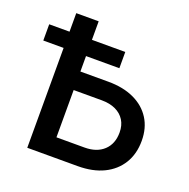

<svg xmlns="http://www.w3.org/2000/svg" viewBox="-129 -851 958 975"><g transform="rotate(20 350.0 -364.0)"><path d="M202.6 -456.1H392.6Q473.1 -456.1 531.7 -428.7Q590.3 -401.4 622.3 -351.1Q654.3 -300.8 654.3 -231.4Q654.3 -160.6 622.3 -108.6Q590.3 -56.6 532 -28.3Q473.6 0 392.6 0H120.1V-727.5H241.2V-100.6H392.6Q458.5 -100.6 496.3 -136Q534.2 -171.4 534.2 -232.9Q534.2 -271.5 517.1 -298.8Q500 -326.2 468.5 -341.1Q437 -356 392.6 -356H202.6ZM10.3 -539.6V-627.4H421.4V-539.6Z"/></g></svg>

Font: Inter Cardless
Style: Medium
Weight: 500
Designer: Rasmus Andersson
Foundry: rsms
Version: Version 4.001;git-9221beed3